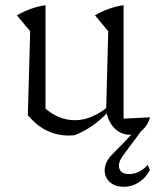

<svg xmlns="http://www.w3.org/2000/svg" viewBox="-20 -513 603 738"><path d="M455 -57 557 -62Q550 -40 538 -24.5Q526 -9 510.5 -2Q495 5 478 5Q458 5 439 -5.5Q420 -16 406.5 -37Q393 -58 388 -88L396 -393L345 -454Q398 -485 455 -493ZM266 7Q260 7 255 7.5Q250 8 245 8Q199 8 160 -11Q121 -30 87 -70L147 -102Q203 -51 268 -51Q331 -51 394 -102L395 -82Q366 -51 334 -29Q302 -7 266 7ZM87 -70 96 -393 45 -454Q99 -485 155 -493V-84ZM456 205Q428 205 410 193Q392 181 385.5 162Q379 143 385.5 121Q392 99 413 79L508 -19H530L455 82Q432 112 438.5 134Q445 156 476 156Q496 156 514 147Q532 138 548 121L556 141Q540 171 513.5 188Q487 205 456 205Z"/></svg>

Font: Piazzolla 24pt Light
Style: Regular
Weight: 300
Designer: Juan Pablo del Peral
Foundry: Huerta Tipografica
Version: Version 2.005